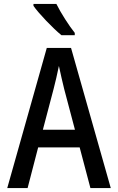

<svg xmlns="http://www.w3.org/2000/svg" viewBox="-20 -961 603 981"><path d="M294 -781H362V-793C333 -829 290 -896 268 -941H151V-931C177 -893 251 -816 294 -781ZM17 0H121L175 -208H387L442 0H546L343 -716H219ZM254 -507C262 -537 273 -585 281 -624C289 -585 300 -539 308 -506L363 -298H199Z"/></svg>

Font: Noto Sans Mono SemiCondensed Medium
Style: Regular
Weight: 500
Width: 4
Designer: Monotype Design Team
Foundry: Monotype Imaging Inc.
Version: Version 2.014